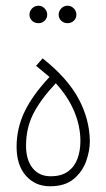

<svg xmlns="http://www.w3.org/2000/svg" viewBox="-20 -650 372 671"><path d="M155 1Q103 1 70.5 -36Q38 -73 38 -137Q38 -202 66 -260Q94 -318 153 -381L106 -420L129 -446Q215 -378 254 -306Q293 -234 294 -157Q294 -123 281 -86.5Q268 -50 237.5 -24.5Q207 1 155 1ZM157 -34Q195 -34 218 -51Q241 -68 251 -96Q261 -124 261 -157Q261 -209 239.5 -260.5Q218 -312 175 -359Q123 -304 97 -253.5Q71 -203 71 -141Q71 -91 94 -62.5Q117 -34 157 -34ZM216 -569Q203 -569 194 -577.5Q185 -586 185 -599Q185 -611 194 -620.5Q203 -630 216 -630Q229 -630 238 -620.5Q247 -611 247 -599Q247 -586 238 -577.5Q229 -569 216 -569ZM115 -569Q101 -569 92 -577.5Q83 -586 83 -599Q83 -611 92 -620.5Q101 -630 115 -630Q127 -630 136 -620.5Q145 -611 145 -599Q145 -586 136 -577.5Q127 -569 115 -569Z"/></svg>

Font: Noto Sans Arabic ExtCond ExtLt
Style: Regular
Weight: 200
Width: 2
Designer: Monotype Design Team, Nadine Chahine, Nizar Qandah and Khaled Hosny
Foundry: Monotype Imaging Inc.
Version: Version 2.012; ttfautohint (v1.8.4.7-5d5b)